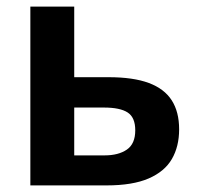

<svg xmlns="http://www.w3.org/2000/svg" viewBox="-20 -562 601 582"><path d="M309 -328Q384 -328 431 -310.5Q478 -293 500.5 -258Q523 -223 523 -170Q523 -118 501 -80Q479 -42 430.5 -21Q382 0 303 0H72V-542H205V-328ZM390 -167Q390 -206 367 -221Q344 -236 295 -236H205V-91H297Q339 -91 364.5 -108.5Q390 -126 390 -167Z"/></svg>

Font: Noto Sans Display SemiBold
Style: Regular
Weight: 600
Designer: Monotype Design Team
Foundry: Monotype Imaging Inc.
Version: Version 2.003